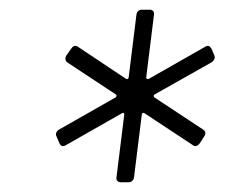

<svg xmlns="http://www.w3.org/2000/svg" viewBox="-20 -767 461 394"><path d="M228 -393H244C250 -393 254 -397 255 -403L271 -532C271 -535 274 -536 276 -535L376 -469C381 -465 386 -468 390 -473L399 -487C403 -492 402 -498 397 -501L297 -567C295 -568 295 -572 297 -573L414 -639C419 -642 422 -648 420 -653L414 -667C411 -672 407 -675 401 -671L285 -605C283 -604 280 -605 280 -608L296 -737C297 -743 293 -747 288 -747H271C265 -747 261 -743 260 -737L244 -608C244 -605 241 -604 239 -605L140 -671C134 -675 129 -672 126 -667L116 -653C113 -648 114 -642 118 -639L218 -573C220 -572 219 -568 217 -567L101 -501C96 -498 93 -492 96 -487L102 -473C104 -468 109 -465 115 -469L231 -535C233 -536 235 -535 235 -532L219 -403C218 -397 222 -393 228 -393Z"/></svg>

Font: Barlow Semi Condensed Light
Style: Italic
Weight: 300
Width: 4
Italic angle: -7°
Designer: Jeremy Tribby
Foundry: Tribby Type
Version: Version 1.422;hotconv 1.0.109;makeotfexe 2.5.65596